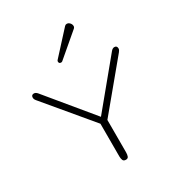

<svg xmlns="http://www.w3.org/2000/svg" viewBox="-183 -892 934 1009"><g transform="rotate(-30 284.5 -387.0)"><path d="M286.1 0Q272 0 268.1 -10Q264.2 -20 264.2 -32.7V-231L32.7 -507.8Q24.4 -517.6 24.4 -527.3Q24.4 -543.9 40.5 -543.9Q51.3 -543.9 61.5 -531.7L284.7 -261.2L507.8 -531.7Q517.6 -543.5 528.3 -543.5Q544.4 -543.5 544.4 -525.9Q544.4 -517.6 536.1 -507.8L305.7 -230V-33.7Q305.7 -19.5 302 -9.8Q298.3 0 286.1 0ZM246.6 -612.8Q233.4 -612.8 233.4 -625.5Q233.4 -630.4 237.3 -634.3L360.4 -769Q365.7 -774.4 372.6 -774.4Q383.3 -774.4 391.1 -765.6Q398.9 -756.8 398.9 -746.1Q398.9 -738.3 391.6 -732.4L253.9 -615.2Q250.5 -612.8 246.6 -612.8Z"/></g></svg>

Font: Gruppo
Style: Regular
Weight: 400
Designer: Vernon Adams
Foundry: Vernon Adams
Version: Version 1.001; ttfautohint (v1.8.4.7-5d5b);gftools[0.9.28]